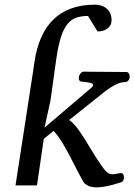

<svg xmlns="http://www.w3.org/2000/svg" viewBox="-20 -788 571 816"><path d="M392.1 8.3Q368.7 8.3 354.2 1.2Q339.8 -5.9 334 -16.1Q315.4 -48.8 294.9 -89.6Q274.4 -130.4 252.7 -168.7Q231 -207 207.5 -231.9L166 -197.8L137.2 0H45.9L120.6 -484.4L211.9 -485.4L194.8 -362.3L169.4 -245.6L367.2 -414.1Q375.5 -420.9 375.5 -426.3Q375.5 -434.1 360.1 -436.8Q344.7 -439.5 327.6 -440.9Q314.9 -441.9 314.9 -456.1Q314.9 -465.8 321.3 -474.6Q327.6 -483.4 335.4 -483.4L517.6 -481.9Q524.4 -481.9 527.8 -475.3Q531.2 -468.8 531.2 -463.4Q531.2 -453.1 525.6 -446Q520 -439 510.7 -439Q496.1 -439 480.5 -432.4Q464.8 -425.8 450.2 -416.3Q435.5 -406.7 423.8 -397.5L274.4 -278.3Q296.9 -261.7 319.3 -228.5Q341.8 -195.3 365 -156.2Q388.2 -117.2 412.1 -83Q420.4 -70.8 431.6 -59.1Q442.9 -47.4 456.5 -47.4Q466.8 -47.4 477.3 -49.8Q487.8 -52.2 494.1 -52.2Q501.5 -52.2 504.2 -46.6Q506.8 -41 506.8 -33.7Q506.8 -28.3 504.2 -22Q501.5 -15.6 494.6 -13.2Q461.4 -2.4 435.8 2.9Q410.2 8.3 392.1 8.3ZM163.1 -450.7 120.6 -484.4 126.5 -524.9Q134.8 -581.5 154.1 -626.5Q173.3 -671.4 204.6 -702.9Q235.8 -734.4 280.3 -751.2Q324.7 -768.1 382.8 -768.1Q405.3 -768.1 421.1 -759.8Q437 -751.5 445.6 -736.8Q454.1 -722.2 454.1 -703.1Q454.1 -684.1 443.8 -673.3Q433.6 -662.6 420.7 -658.4Q407.7 -654.3 398.9 -654.3Q393.6 -654.3 393.6 -655.8L354 -720.2Q326.7 -720.2 305.2 -713.1Q283.7 -706.1 267.6 -687Q251.5 -668 239.7 -632.6Q228 -597.2 219.7 -540.5L211.9 -485.4Z"/></svg>

Font: Gelasio
Style: Italic
Weight: 400
Italic angle: -8.5°
Designer: Eben Sorkin
Foundry: Eben Sorkin
Version: Version 1.008